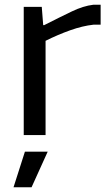

<svg xmlns="http://www.w3.org/2000/svg" viewBox="-20 -569 457 809"><path d="M85 70H181L113 220H37ZM80 -540H156L162 -463H166Q235 -498 283 -521Q331 -544 373 -549H404V-465H374Q328 -460 276 -441.5Q224 -423 172 -397V0H80Z"/></svg>

Font: Encode Sans Wide
Style: Regular
Weight: 400
Designer: Pablo Impallari, Andres Torresi
Foundry: Pablo Impallari, Andres Torresi
Version: Version 1.000; ttfautohint (v1.00) -l 8 -r 50 -G 200 -x 14 -